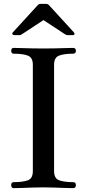

<svg xmlns="http://www.w3.org/2000/svg" viewBox="-20 -974 450 994"><path d="M51 0Q38 0 38 -16Q38 -31 51 -31Q98 -31 124 -40.5Q150 -50 150 -88V-639Q150 -676 124.5 -686Q99 -696 51 -696Q38 -696 38 -711Q38 -726 51 -726Q68 -726 94 -725Q120 -724 149.5 -723.5Q179 -723 204 -723Q229 -723 259 -723.5Q289 -724 315.5 -725Q342 -726 358 -726Q373 -726 373 -711Q373 -696 358 -696Q311 -696 285.5 -686Q260 -676 260 -639V-88Q260 -50 286.5 -40.5Q313 -31 358 -31Q373 -31 373 -16Q373 0 358 0Q342 0 315.5 -1Q289 -2 259 -3Q229 -4 204 -4Q179 -4 149.5 -3Q120 -2 94 -1Q68 0 51 0ZM54 -792Q47 -792 44.5 -797Q42 -802 47 -807L176 -948Q182 -954 191 -954H218Q227 -954 233 -948L362 -807Q367 -802 365.5 -797Q364 -792 356 -792H330Q326 -792 323 -793.5Q320 -795 316 -797L205 -870L94 -797Q90 -795 87.5 -793.5Q85 -792 80 -792Z"/></svg>

Font: Zen Old Mincho SemiBold
Style: Regular
Weight: 600
Version: Version 1.500